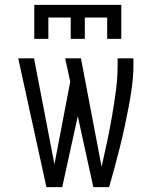

<svg xmlns="http://www.w3.org/2000/svg" viewBox="-20 -770 640 790"><path d="M171 0 55 -530H120L204 -94L269 -434L248 -530H313L398 -84Q410 -136 421 -188Q432 -240 441 -292.5Q450 -345 457 -397.5Q464 -450 464 -504V-530H529V-504Q529 -461 523.5 -418Q518 -375 510 -333Q502 -291 493 -249Q484 -207 473.5 -165.5Q463 -124 452 -82.5Q441 -41 429 0H364L300 -292L236 0ZM121 -610V-750H479V-610H421V-698H329V-610H271V-698H179V-610Z"/></svg>

Font: Iosevka Slab Light Extended
Style: Regular
Weight: 300
Width: 7
Monospace: yes
Designer: Belleve Invis
Foundry: Belleve Invis
Version: Version 11.1.0; ttfautohint (v1.8.3)